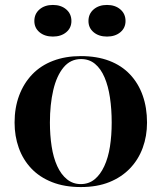

<svg xmlns="http://www.w3.org/2000/svg" viewBox="-20 -742 655 777"><path d="M307 -515Q372 -515 422 -496Q472 -477 506 -441Q540 -405 557.5 -355.5Q575 -306 575 -246Q575 -191 557.5 -143.5Q540 -96 506 -60.5Q472 -25 422.5 -5Q373 15 307 15Q241 15 190.5 -5Q140 -25 106.5 -60.5Q73 -96 56 -143.5Q39 -191 39 -246Q39 -306 57.5 -355.5Q76 -405 110.5 -441Q145 -477 195 -496Q245 -515 307 -515ZM308 -503Q265 -503 237 -469Q209 -435 195.5 -377Q182 -319 182 -246Q182 -195 189 -149.5Q196 -104 211.5 -70Q227 -36 251 -16.5Q275 3 307 3Q339 3 362.5 -16Q386 -35 402 -69.5Q418 -104 425 -149Q432 -194 432 -246Q432 -300 425 -347Q418 -394 403 -429Q388 -464 364.5 -483.5Q341 -503 308 -503ZM413 -722Q446 -722 467 -704Q488 -686 488 -657Q488 -629 467 -611.5Q446 -594 413 -594Q380 -594 359 -611.5Q338 -629 338 -657Q338 -686 359 -704Q380 -722 413 -722ZM194 -722Q227 -722 248 -704Q269 -686 269 -657Q269 -629 248 -611.5Q227 -594 194 -594Q161 -594 140 -611.5Q119 -629 119 -657Q119 -686 140 -704Q161 -722 194 -722Z"/></svg>

Font: Kalnia Thin Medium
Style: Regular
Weight: 500
Version: Version 1.105